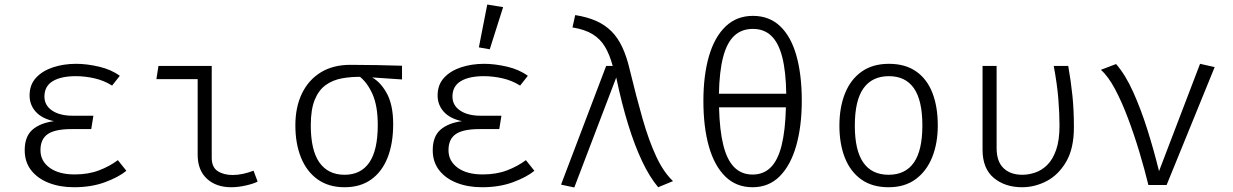

<svg xmlns="http://www.w3.org/2000/svg" viewBox="-20 -816 5440 847"><path d="M382.5 -246.5H295Q223 -246.5 190.8 -224.5Q158.5 -202.5 158.5 -153.5Q158.5 -105.5 199 -76Q239.5 -46.5 309 -46.5Q369.5 -46.5 416.2 -64.2Q463 -82 500 -109.5L537.5 -62.5Q502.5 -34 442.5 -12Q382.5 10 306.5 10Q245 10 195.8 -9Q146.5 -28 117.8 -64.5Q89 -101 89 -153.5Q89 -214 123.2 -243.8Q157.5 -273.5 218 -281.5Q165.5 -292.5 138 -322.8Q110.5 -353 110.5 -395Q110.5 -442 138.8 -472.8Q167 -503.5 213.8 -519Q260.5 -534.5 316.5 -534.5Q362.5 -534.5 416.5 -522Q470.5 -509.5 508.5 -481.5L474.5 -438.5Q438.5 -461 396.8 -470.5Q355 -480 314.5 -480Q249.5 -480 212.8 -458Q176 -436 176 -390Q176 -351 210 -328.2Q244 -305.5 300.5 -305.5H392Z M852 -467H670L679 -525H914V-119.5Q914 -78.5 940.2 -61.2Q966.5 -44 1006.5 -44Q1028 -44 1051.8 -49Q1075.5 -54 1098.5 -63L1116.5 -15Q1101.5 -6.5 1066.5 1.8Q1031.5 10 1000 10Q933.5 10 892.8 -27.5Q852 -65 852 -133.5Z M1525.5 -530Q1581.5 -530 1644.2 -528.8Q1707 -527.5 1753.5 -526V-465.5L1605 -475.5L1579 -477Q1530.5 -478 1489 -470.5Q1447.5 -463 1416.5 -440.5Q1385.5 -418 1368.2 -375.2Q1351 -332.5 1351 -263Q1351 -153 1389.2 -99Q1427.5 -45 1500 -45Q1572 -45 1609.2 -99.2Q1646.5 -153.5 1646.5 -264.5Q1646.5 -349.5 1622.8 -402Q1599 -454.5 1562.5 -481.5L1613 -478.5Q1654 -460.5 1684.2 -408.2Q1714.5 -356 1714.5 -268.5Q1714.5 -183 1689.8 -120.5Q1665 -58 1617.2 -24Q1569.5 10 1500 10Q1430 10 1381.5 -24.5Q1333 -59 1308 -120.5Q1283 -182 1283 -263Q1283 -343.5 1312 -403.5Q1341 -463.5 1395.2 -496.8Q1449.5 -530 1525.5 -530Z M2182.5 -246.5H2095Q2023 -246.5 1990.8 -224.5Q1958.5 -202.5 1958.5 -153.5Q1958.5 -105.5 1999 -76Q2039.5 -46.5 2109 -46.5Q2169.5 -46.5 2216.2 -64.2Q2263 -82 2300 -109.5L2337.5 -62.5Q2302.5 -34 2242.5 -12Q2182.5 10 2106.5 10Q2045 10 1995.8 -9Q1946.5 -28 1917.8 -64.5Q1889 -101 1889 -153.5Q1889 -214 1923.2 -243.8Q1957.5 -273.5 2018 -281.5Q1965.5 -292.5 1938 -322.8Q1910.5 -353 1910.5 -395Q1910.5 -442 1938.8 -472.8Q1967 -503.5 2013.8 -519Q2060.5 -534.5 2116.5 -534.5Q2162.5 -534.5 2216.5 -522Q2270.5 -509.5 2308.5 -481.5L2274.5 -438.5Q2238.5 -461 2196.8 -470.5Q2155 -480 2114.5 -480Q2049.5 -480 2012.8 -458Q1976 -436 1976 -390Q1976 -351 2010 -328.2Q2044 -305.5 2100.5 -305.5H2192ZM2129.5 -796 2199.5 -784.5 2140.5 -598.5 2092.5 -607Z M2654 -525H2683Q2669.5 -575 2649 -609.5Q2628.5 -644 2594.5 -665Q2560.5 -686 2505.5 -695L2517.5 -749.5Q2571 -741 2610.2 -723.5Q2649.5 -706 2677.8 -677.5Q2706 -649 2725.2 -607.8Q2744.5 -566.5 2757.5 -511Q2786.5 -391 2814.2 -293.8Q2842 -196.5 2874.5 -126.5Q2907 -56.5 2949 -17L2883.5 10Q2846 -34.5 2813 -104Q2780 -173.5 2751.2 -266.5Q2722.5 -359.5 2698.5 -474L2513.5 11L2455 -1.5Z M3301.5 -746Q3373.5 -746 3421.5 -700.5Q3469.5 -655 3493.2 -571Q3517 -487 3517 -371.5Q3517 -259.5 3492.5 -173.2Q3468 -87 3419.8 -38.5Q3371.5 10 3300 10Q3228 10 3179.8 -37.2Q3131.5 -84.5 3107.2 -170Q3083 -255.5 3083 -370.5Q3083 -483.5 3107.5 -568Q3132 -652.5 3180.8 -699.2Q3229.5 -746 3301.5 -746ZM3447 -342.5H3152Q3154.5 -241 3171 -175.2Q3187.5 -109.5 3219.5 -77.8Q3251.5 -46 3300 -46Q3348.5 -46 3380.2 -77.8Q3412 -109.5 3428.2 -175.2Q3444.5 -241 3447 -342.5ZM3301.5 -688.5Q3251.5 -688.5 3219 -658Q3186.5 -627.5 3170 -564.2Q3153.5 -501 3151.5 -402.5H3448.5Q3447 -501 3430.8 -564.2Q3414.5 -627.5 3382.5 -658Q3350.5 -688.5 3301.5 -688.5Z M3901.5 -534.5Q3973.5 -534.5 4021.5 -501Q4069.5 -467.5 4093.2 -406.5Q4117 -345.5 4117 -262.5Q4117 -184.5 4092.5 -123Q4068 -61.5 4019.8 -25.8Q3971.5 10 3900 10Q3828 10 3779.8 -24.2Q3731.5 -58.5 3707.2 -119.8Q3683 -181 3683 -261.5Q3683 -342 3707.5 -403.5Q3732 -465 3780.8 -499.8Q3829.5 -534.5 3901.5 -534.5ZM3901.5 -480Q3827.5 -480 3789.2 -426.5Q3751 -373 3751 -261.5Q3751 -152.5 3788.5 -98.8Q3826 -45 3900 -45Q3974 -45 4011.5 -98.8Q4049 -152.5 4049 -262.5Q4049 -373 4011.8 -426.5Q3974.5 -480 3901.5 -480Z M4692.5 -525Q4704.5 -457 4711 -393.8Q4717.5 -330.5 4717.5 -254.5Q4717.5 -161.5 4683.8 -103.2Q4650 -45 4597.8 -17.5Q4545.5 10 4489 10Q4413.5 10 4364 -31.2Q4314.5 -72.5 4314.5 -155.5V-525H4376.5V-162.5Q4376.5 -104 4406.8 -74.5Q4437 -45 4490 -45Q4518 -45 4546.8 -54.8Q4575.5 -64.5 4599.8 -88.2Q4624 -112 4639 -154.5Q4654 -197 4654 -262Q4654 -314 4648.8 -379.8Q4643.5 -445.5 4628.5 -525Z M5046 0Q5029.5 -68 5006.5 -144.8Q4983.5 -221.5 4956.2 -294Q4929 -366.5 4898.8 -423.2Q4868.5 -480 4836.5 -508L4903.5 -533.5Q4945 -486 4979.2 -409.8Q5013.5 -333.5 5042 -243Q5070.5 -152.5 5093 -61L5274 -534.5L5338.5 -520L5126.5 0Z"/></svg>

Font: Fira Code Light Light
Style: Regular
Weight: 300
Monospace: yes
Version: Version 5.002